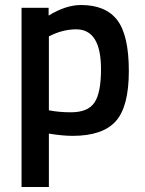

<svg xmlns="http://www.w3.org/2000/svg" viewBox="-20 -531 577 766"><path d="M66 215V-500H174V-469Q243 -511 303 -511Q402 -511 448 -450.5Q494 -390 494 -247.5Q494 -105 441.5 -47Q389 11 270 11Q229 11 175 2V215ZM284 -414Q237 -414 190 -393L175 -386V-91Q215 -83 263 -83Q331 -83 357 -122Q383 -161 383 -255Q383 -414 284 -414Z"/></svg>

Font: TitilliumWeb-SemiBold
Style: SemiBold
Weight: 600
Version: Version 1.001;PS 57.000;hotconv 1.0.70;makeotf.lib2.5.55311